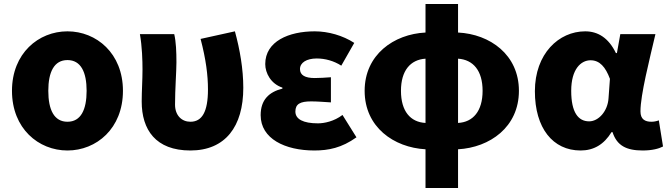

<svg xmlns="http://www.w3.org/2000/svg" viewBox="-20 -740 3345 962"><path d="M318 14C463 14 596 -96 596 -285C596 -473 463 -583 318 -583C173 -583 40 -473 40 -285C40 -96 173 14 318 14ZM318 -130C251 -130 222 -190 222 -285C222 -379 251 -439 318 -439C385 -439 414 -379 414 -285C414 -190 385 -130 318 -130Z M934 14C1109 14 1199 -106 1199 -300C1199 -394 1182 -492 1157 -583L985 -545C1012 -442 1022 -363 1022 -292C1022 -179 992 -130 934 -130C891 -130 857 -161 857 -216C857 -292 864 -383 864 -427C864 -481 862 -530 853 -569H681C692 -506 694 -437 694 -392C694 -338 690 -285 690 -231C690 -90 760 14 934 14Z M1555 14C1626 14 1692 1 1766 -52L1696 -164C1654 -132 1605 -122 1573 -122C1499 -122 1460 -143 1460 -181C1460 -219 1484 -232 1539 -232C1570 -232 1605 -229 1638 -227V-353C1612 -351 1581 -349 1557 -349C1509 -349 1483 -363 1483 -394C1483 -426 1516 -447 1567 -447C1609 -447 1653 -435 1690 -411L1755 -525C1698 -562 1625 -583 1557 -583C1427 -583 1309 -533 1309 -419C1309 -374 1337 -320 1395 -301V-296C1327 -279 1286 -239 1286 -163C1286 -45 1408 14 1555 14Z M2112 -124C2036 -128 1989 -183 1989 -285C1989 -386 2036 -441 2112 -446ZM2112 202H2275V8C2434 -1 2580 -103 2580 -285C2580 -466 2435 -569 2275 -577V-720H2112V-577C1953 -569 1807 -466 1807 -285C1807 -103 1953 -1 2112 8ZM2275 -446C2351 -441 2398 -386 2398 -285C2398 -183 2350 -128 2275 -124Z M2889 14C2955 14 3006 -16 3044 -78H3049C3071 -10 3119 14 3200 14C3247 14 3281 5 3302 -6L3281 -137C3268 -132 3255 -130 3244 -130C3212 -130 3189 -142 3189 -182C3189 -265 3234 -440 3264 -569H3088L3071 -474H3066C3029 -551 2975 -583 2912 -583C2780 -583 2660 -471 2660 -283C2660 -98 2750 14 2889 14ZM2932 -132C2877 -132 2842 -177 2842 -285C2842 -394 2891 -438 2939 -438C2985 -438 3014 -404 3036 -345L3029 -248C3025 -183 2979 -132 2932 -132Z"/></svg>

Font: Noto Sans CJK HK Black
Style: Regular
Weight: 900
Designer: Ryoko NISHIZUKA 西塚涼子 (kana, bopomofo & ideographs); Paul D. Hunt (Latin, Greek & Cyrillic); Sandoll Communications 산돌커뮤니
Foundry: Adobe
Version: Version 2.004;hotconv 1.0.118;makeotfexe 2.5.65603